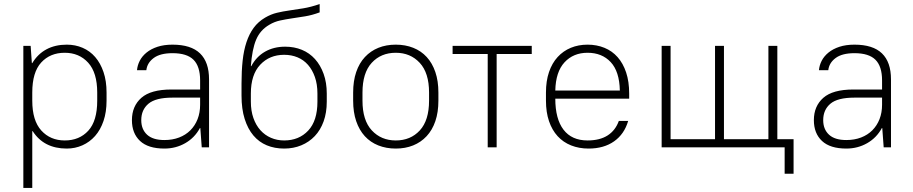

<svg xmlns="http://www.w3.org/2000/svg" viewBox="-20 -726 4500 946"><path d="M95 -500H131L137 -415H139Q166 -460 209 -483Q252 -506 309 -506Q351 -506 387 -490.5Q423 -475 449 -445Q475 -415 490 -371Q505 -327 505 -270V-230Q505 -174 490 -130Q475 -86 448.5 -56Q422 -26 386 -10Q350 6 309 6Q196 6 141 -80H139V200H95ZM299 -34Q371 -34 415 -82Q459 -130 459 -230V-270Q459 -368 414.5 -417Q370 -466 299 -466Q227 -466 183 -418Q139 -370 139 -270V-230Q139 -132 183.5 -83Q228 -34 299 -34Z M790 6Q710 6 670 -31.5Q630 -69 630 -134Q630 -203 676.5 -244Q723 -285 825 -285H966V-330Q966 -399 933.5 -431.5Q901 -464 830 -464Q769 -464 737 -440Q705 -416 701 -380H655Q657 -404 668.5 -426.5Q680 -449 702 -467Q724 -485 756 -495.5Q788 -506 830 -506Q921 -506 965.5 -463Q1010 -420 1010 -335V0H974L967 -95H965Q939 -47 892.5 -20.5Q846 6 790 6ZM790 -36Q830 -36 862.5 -48.5Q895 -61 918 -84Q941 -107 953.5 -139Q966 -171 966 -210V-245H830Q747 -245 711.5 -215Q676 -185 676 -134Q676 -89 704.5 -62.5Q733 -36 790 -36Z M1380 6Q1333 6 1294.5 -10Q1256 -26 1228.5 -58.5Q1201 -91 1185.5 -140Q1170 -189 1170 -255V-315Q1170 -376 1175.5 -427Q1181 -478 1194.5 -518.5Q1208 -559 1230 -589Q1252 -619 1286 -639Q1315 -656 1344.5 -663Q1374 -670 1406 -674.5Q1438 -679 1474.5 -685Q1511 -691 1555 -706V-665Q1517 -651 1483 -645.5Q1449 -640 1418.5 -635.5Q1388 -631 1360 -625Q1332 -619 1307 -604Q1262 -578 1242 -530.5Q1222 -483 1216 -400H1218Q1243 -447 1286 -471.5Q1329 -496 1385 -496Q1430 -496 1467.5 -480.5Q1505 -465 1532 -435Q1559 -405 1574.5 -362Q1590 -319 1590 -265V-225Q1590 -171 1574.5 -128Q1559 -85 1531 -55.5Q1503 -26 1464.5 -10Q1426 6 1380 6ZM1380 -34Q1453 -34 1498.5 -82.5Q1544 -131 1544 -225V-265Q1544 -311 1531.5 -346.5Q1519 -382 1497.5 -406.5Q1476 -431 1446 -443.5Q1416 -456 1380 -456Q1308 -456 1262 -407Q1216 -358 1216 -265V-225Q1216 -180 1228.5 -144.5Q1241 -109 1263 -84.5Q1285 -60 1315 -47Q1345 -34 1380 -34Z M1930 6Q1883 6 1844 -9.5Q1805 -25 1777.5 -55Q1750 -85 1735 -129Q1720 -173 1720 -230V-270Q1720 -327 1735 -371Q1750 -415 1778 -445Q1806 -475 1844.5 -490.5Q1883 -506 1930 -506Q1977 -506 2016 -490.5Q2055 -475 2082.5 -445Q2110 -415 2125 -371Q2140 -327 2140 -270V-230Q2140 -173 2125 -129Q2110 -85 2082 -55Q2054 -25 2015.5 -9.5Q1977 6 1930 6ZM1930 -34Q2003 -34 2048.5 -83.5Q2094 -133 2094 -230V-270Q2094 -367 2048 -416.5Q2002 -466 1930 -466Q1857 -466 1811.5 -416.5Q1766 -367 1766 -270V-230Q1766 -133 1812 -83.5Q1858 -34 1930 -34Z M2383 -460H2210V-500H2600V-460H2427V0H2383Z M2880 6Q2833 6 2794 -9.5Q2755 -25 2727.5 -55Q2700 -85 2685 -129Q2670 -173 2670 -230V-270Q2670 -327 2685 -371Q2700 -415 2727.5 -445Q2755 -475 2792.5 -490.5Q2830 -506 2875 -506Q2920 -506 2958 -490.5Q2996 -475 3023 -444.5Q3050 -414 3065 -369Q3080 -324 3080 -265V-240H2716Q2716 -140 2756.5 -87Q2797 -34 2875 -34Q2935 -34 2973.5 -58.5Q3012 -83 3029 -130H3075Q3056 -65 3005.5 -29.5Q2955 6 2880 6ZM2875 -466Q2805 -466 2761.5 -419Q2718 -372 2716 -280H3034Q3032 -374 2989 -420Q2946 -466 2875 -466Z M3846 0H3240V-500H3284V-40H3503V-500H3547V-40H3766V-500H3810V-40H3890V130H3846Z M4150 6Q4070 6 4030 -31.5Q3990 -69 3990 -134Q3990 -203 4036.5 -244Q4083 -285 4185 -285H4326V-330Q4326 -399 4293.5 -431.5Q4261 -464 4190 -464Q4129 -464 4097 -440Q4065 -416 4061 -380H4015Q4017 -404 4028.5 -426.5Q4040 -449 4062 -467Q4084 -485 4116 -495.5Q4148 -506 4190 -506Q4281 -506 4325.5 -463Q4370 -420 4370 -335V0H4334L4327 -95H4325Q4299 -47 4252.5 -20.5Q4206 6 4150 6ZM4150 -36Q4190 -36 4222.5 -48.5Q4255 -61 4278 -84Q4301 -107 4313.5 -139Q4326 -171 4326 -210V-245H4190Q4107 -245 4071.5 -215Q4036 -185 4036 -134Q4036 -89 4064.5 -62.5Q4093 -36 4150 -36Z"/></svg>

Font: PT Root UI Light
Style: Regular
Weight: 300
Designer: Vitaly Kuzmin
Foundry: ParaType Ltd.
Version: Version 2.000G